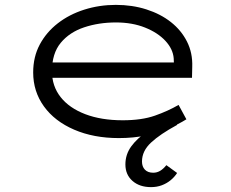

<svg xmlns="http://www.w3.org/2000/svg" viewBox="-20 -556 947 787"><path d="M599 211Q552 211 523 185.5Q494 160 494 118Q494 77 518 44Q542 11 584.5 -17.5Q627 -46 683 -73L706 -44Q636 -6 599 28.5Q562 63 562 106Q562 127 574 139.5Q586 152 608 152Q623 152 636 144.5Q649 137 662 121L706 153Q695 170 679 183Q663 196 643 203.5Q623 211 599 211ZM467 10Q364 10 284 -24.5Q204 -59 160 -120Q116 -181 116 -259Q116 -323 143 -373.5Q170 -424 217 -460.5Q264 -497 325.5 -516.5Q387 -536 455 -536Q522 -536 580 -517.5Q638 -499 680.5 -465.5Q723 -432 746.5 -385.5Q770 -339 768 -282L767 -237H185L174 -300H710L693 -293L692 -317Q689 -355 658 -388.5Q627 -422 574.5 -443Q522 -464 455 -464Q385 -464 325 -444Q265 -424 229 -380.5Q193 -337 193 -264Q193 -203 228.5 -158Q264 -113 329.5 -88Q395 -63 483 -63Q561 -63 615 -82Q669 -101 712 -126L744 -67Q712 -47 670 -29Q628 -11 577 -0.5Q526 10 467 10Z"/></svg>

Font: Lexend Zetta Light
Style: Regular
Weight: 300
Designer: Bonnie Shaver-Troup, Thomas Jockin
Foundry: Lexend
Version: Version 1.007